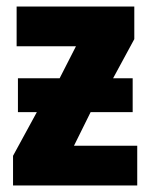

<svg xmlns="http://www.w3.org/2000/svg" viewBox="-20 -569 461 589"><path d="M392 -549V-449L327 -329H387V-225H258L207 -122H401V0H20V-91L93 -225H35V-329H163L213 -427H31V-549Z"/></svg>

Font: Noto Sans Display SemiCondensed Extra
Style: Regular
Weight: 800
Width: 4
Designer: Monotype Design Team
Foundry: Monotype Imaging Inc.
Version: Version 1.900